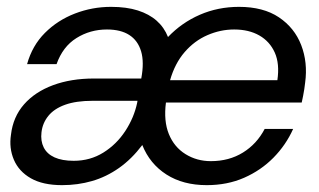

<svg xmlns="http://www.w3.org/2000/svg" viewBox="-20 -528 930 560"><path d="M161 12Q105 12 70 -8Q35 -28 20.5 -62Q6 -96 12 -135Q18 -187 50 -223.5Q82 -260 134.5 -279.5Q187 -299 254 -299H392Q401 -347 391.5 -378.5Q382 -410 357 -426Q332 -442 292 -442Q243 -442 203 -417Q163 -392 145 -341H59Q74 -395 111 -432Q148 -469 198.5 -488.5Q249 -508 304 -508Q349 -508 382 -497.5Q415 -487 437 -467.5Q459 -448 470 -420Q510 -462 563 -485Q616 -508 677 -508Q748 -508 793.5 -477.5Q839 -447 858.5 -396.5Q878 -346 870 -287Q869 -278 867.5 -268Q866 -258 864 -248Q862 -238 860 -229H464Q457 -175 472.5 -137Q488 -99 521 -78.5Q554 -58 595 -58Q648 -58 688.5 -83Q729 -108 752 -152H835Q814 -105 777.5 -68Q741 -31 692 -9.5Q643 12 583 12Q514 12 465.5 -19Q417 -50 395 -105Q364 -64 327 -38Q290 -12 248.5 0Q207 12 161 12ZM195 -59Q243 -59 281.5 -83Q320 -107 345.5 -146Q371 -185 380 -228L381 -234H250Q202 -234 170 -222.5Q138 -211 121 -190Q104 -169 101 -142Q98 -117 107.5 -98Q117 -79 139 -69Q161 -59 195 -59ZM476 -294H789Q796 -342 781.5 -374.5Q767 -407 736.5 -424.5Q706 -442 663 -442Q623 -442 585 -425.5Q547 -409 518.5 -376Q490 -343 476 -294Z"/></svg>

Font: DM Sans 36pt
Style: Italic
Weight: 400
Italic angle: -10°
Designer: Colophon Foundry, Jonny Pinhorn
Foundry: Colophon Foundry
Version: Version 4.004;gftools[0.9.30]